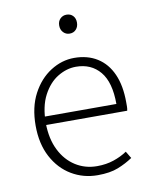

<svg xmlns="http://www.w3.org/2000/svg" viewBox="-79 -737 642 809"><g transform="rotate(-10 241.5 -332.5)"><path d="M274 12Q213 12 162.5 -18Q112 -48 82 -104.5Q52 -161 52 -239Q52 -318 82 -374.5Q112 -431 160 -461.5Q208 -492 261 -492Q318 -492 359.5 -466Q401 -440 423 -390.5Q445 -341 445 -270Q445 -261 445 -252Q445 -243 443 -234H80V-270H403Q403 -363 365 -408.5Q327 -454 262 -454Q222 -454 184 -431Q146 -408 121 -360.5Q96 -313 96 -241Q97 -174 121 -126Q145 -78 186 -52Q227 -26 278 -26Q317 -26 349.5 -37Q382 -48 407 -65L425 -35Q397 -16 362 -2Q327 12 274 12ZM261 -596Q245 -596 234 -607.5Q223 -619 223 -637Q223 -655 234 -666Q245 -677 261 -677Q278 -677 288.5 -666Q299 -655 299 -637Q299 -619 288.5 -607.5Q278 -596 261 -596Z"/></g></svg>

Font: Mada Light
Style: Regular
Weight: 300
Designer: Khaled Hosny
Version: Version 1.5